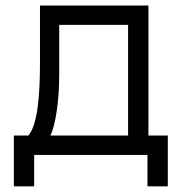

<svg xmlns="http://www.w3.org/2000/svg" viewBox="-20 -560 656 694"><path d="M30 -70H82.5Q95 -85 103 -110.5Q111 -136 115.8 -170Q120.5 -204 122.5 -245.5Q124.5 -287 124.5 -333.5V-540H516.5V-70H586.5V113.5H513V0H103.5V113.5H30ZM443 -70V-470H194V-292.5Q194 -256 191.8 -222.2Q189.5 -188.5 185.2 -159.8Q181 -131 175.2 -108Q169.5 -85 162 -70Z"/></svg>

Font: Vela Sans
Style: Regular
Weight: 400
Designer: Principal design: Mikhail Sharanda - project Manrope.
Design modification: Ravid Balaliev
Foundry: Mikhail Sharanda
Version: Version 1.001